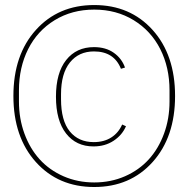

<svg xmlns="http://www.w3.org/2000/svg" viewBox="-20 -730 748 762"><path d="M585.7 -86.9Q496.6 12.2 354 12.2Q211.4 12.2 122.3 -86.9Q33.2 -186 33.2 -349.1Q33.2 -512.2 122.3 -611.1Q211.4 -710 354 -710Q496.6 -710 585.7 -611.1Q674.8 -512.2 674.8 -349.1Q674.8 -186 585.7 -86.9ZM652.8 -327.1V-371.1Q652.8 -462.4 616 -535.2Q579.1 -607.9 510.5 -649.9Q441.9 -691.9 354 -691.9Q265.6 -691.9 197 -649.9Q128.4 -607.9 91.8 -535.2Q55.2 -462.4 55.2 -371.1V-327.1Q55.2 -259.3 76.9 -200Q98.6 -140.6 137.2 -97.9Q175.8 -55.2 231.9 -30.5Q288.1 -5.9 354 -5.9Q419.9 -5.9 476.1 -30.5Q532.2 -55.2 570.8 -97.9Q609.4 -140.6 631.1 -200Q652.8 -259.3 652.8 -327.1ZM351.1 -148.9Q282.2 -148.9 242.2 -200.2Q202.1 -251.5 202.1 -346.2Q202.1 -440.9 242.7 -491.9Q283.2 -543 353 -543Q399.9 -543 431.6 -520.5Q463.4 -498 476.1 -461.9L460 -457Q432.6 -525.9 353 -525.9Q292.5 -525.9 257.3 -481.9Q222.2 -438 222.2 -356V-335.9Q222.2 -251.5 256.8 -208.7Q291.5 -166 352.1 -166Q392.6 -166 421.4 -184.3Q450.2 -202.6 464.8 -235.8L480 -229Q464.8 -193.8 430.9 -171.4Q397 -148.9 351.1 -148.9Z"/></svg>

Font: Anuphan Thin
Style: Regular
Weight: 250
Designer: Mike Abbink, Paul van der Laan, Pieter van Rosmalen, Mint Tantisuwanna
Foundry: Bold Monday; Cadson Demak
Version: Version 3.002;hotconv 1.0.109;makeotfexe 2.5.65596